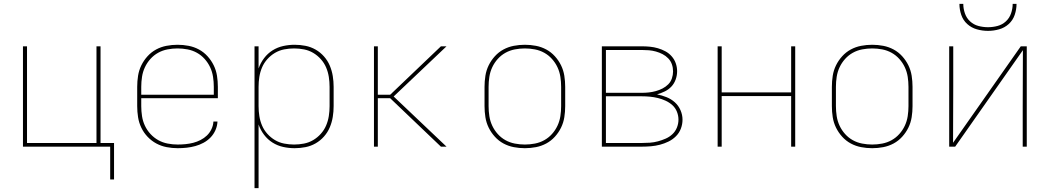

<svg xmlns="http://www.w3.org/2000/svg" viewBox="-20 -760 5440 995"><path d="M551 170V0H99V-520H120V-19H480V-520H501V-19H571V170Z M901 8Q872 8 843.5 2.5Q815 -3 790 -16.5Q765 -30 745 -51Q725 -72 712.5 -98Q700 -124 695.5 -152.5Q691 -181 691 -210V-310Q691 -339 695.5 -367.5Q700 -396 712.5 -421.5Q725 -447 744.5 -468.5Q764 -490 789 -503.5Q814 -517 842.5 -522.5Q871 -528 900 -528Q929 -528 957.5 -522.5Q986 -517 1011 -503.5Q1036 -490 1055.5 -468.5Q1075 -447 1087.5 -421.5Q1100 -396 1104.5 -367.5Q1109 -339 1109 -310V-251H712V-210Q712 -184 716 -158Q720 -132 731 -108.5Q742 -85 760 -65.5Q778 -46 800.5 -33.5Q823 -21 849 -16Q875 -11 901 -11Q921 -11 941.5 -13Q962 -15 981.5 -20Q1001 -25 1019.5 -34.5Q1038 -44 1052.5 -58Q1067 -72 1076 -91Q1085 -110 1086 -130H1107Q1106 -107 1096.5 -85.5Q1087 -64 1071 -47.5Q1055 -31 1034.5 -20Q1014 -9 992 -3Q970 3 947 5.5Q924 8 901 8ZM1088 -269V-310Q1088 -336 1084 -362Q1080 -388 1069 -411.5Q1058 -435 1040.5 -454.5Q1023 -474 1000.5 -486.5Q978 -499 952 -504Q926 -509 900 -509Q874 -509 848 -504Q822 -499 799.5 -486.5Q777 -474 759.5 -454.5Q742 -435 731 -411.5Q720 -388 716 -362Q712 -336 712 -310V-269Z M1299 215V-520H1320V-405Q1330 -434 1348.5 -458.5Q1367 -483 1392.5 -499Q1418 -515 1447.5 -521.5Q1477 -528 1507 -528Q1535 -528 1563 -522.5Q1591 -517 1615.5 -503Q1640 -489 1659 -467.5Q1678 -446 1689 -420Q1700 -394 1704.5 -366Q1709 -338 1709 -310V-210Q1709 -182 1704.5 -154Q1700 -126 1689 -100Q1678 -74 1659 -52.5Q1640 -31 1615.5 -17Q1591 -3 1563 2.5Q1535 8 1507 8Q1477 8 1447.5 1.5Q1418 -5 1392.5 -21Q1367 -37 1348.5 -61.5Q1330 -86 1320 -115V215ZM1504 -11Q1530 -11 1555.5 -16Q1581 -21 1603 -34Q1625 -47 1642.5 -66.5Q1660 -86 1670 -109.5Q1680 -133 1684 -158.5Q1688 -184 1688 -210V-310Q1688 -336 1684 -361.5Q1680 -387 1670 -410.5Q1660 -434 1642.5 -453.5Q1625 -473 1603 -486Q1581 -499 1555.5 -504Q1530 -509 1504 -509Q1478 -509 1452.5 -504Q1427 -499 1405 -486Q1383 -473 1365.5 -453.5Q1348 -434 1338 -410.5Q1328 -387 1324 -361.5Q1320 -336 1320 -310V-210Q1320 -184 1324 -158.5Q1328 -133 1338 -109.5Q1348 -86 1365.5 -66.5Q1383 -47 1405 -34Q1427 -21 1452.5 -16Q1478 -11 1504 -11Z M2265 0 2002 -251H1938V0H1918V-520H1938V-269H2002L2265 -520H2294L2020 -260L2294 0Z M2700 8Q2671 8 2642.5 2.5Q2614 -3 2589 -16.5Q2564 -30 2544.5 -51.5Q2525 -73 2512.5 -98.5Q2500 -124 2495.5 -152.5Q2491 -181 2491 -210V-310Q2491 -339 2495.5 -367.5Q2500 -396 2512.5 -421.5Q2525 -447 2544.5 -468.5Q2564 -490 2589 -503.5Q2614 -517 2642.5 -522.5Q2671 -528 2700 -528Q2729 -528 2757.5 -522.5Q2786 -517 2811 -503.5Q2836 -490 2855.5 -468.5Q2875 -447 2887.5 -421.5Q2900 -396 2904.5 -367.5Q2909 -339 2909 -310V-210Q2909 -181 2904.5 -152.5Q2900 -124 2887.5 -98.5Q2875 -73 2855.5 -51.5Q2836 -30 2811 -16.5Q2786 -3 2757.5 2.5Q2729 8 2700 8ZM2700 -11Q2726 -11 2752 -16Q2778 -21 2800.5 -33.5Q2823 -46 2840.5 -65.5Q2858 -85 2869 -108.5Q2880 -132 2884 -158Q2888 -184 2888 -210V-310Q2888 -336 2884 -362Q2880 -388 2869 -411.5Q2858 -435 2840.5 -454.5Q2823 -474 2800.5 -486.5Q2778 -499 2752 -504Q2726 -509 2700 -509Q2674 -509 2648 -504Q2622 -499 2599.5 -486.5Q2577 -474 2559.5 -454.5Q2542 -435 2531 -411.5Q2520 -388 2516 -362Q2512 -336 2512 -310V-210Q2512 -184 2516 -158Q2520 -132 2531 -108.5Q2542 -85 2559.5 -65.5Q2577 -46 2599.5 -33.5Q2622 -21 2648 -16Q2674 -11 2700 -11Z M3099 0V-520H3306Q3327 -520 3348 -518Q3369 -516 3389.5 -510Q3410 -504 3428.5 -494Q3447 -484 3461 -468Q3475 -452 3482 -432Q3489 -412 3489 -391Q3489 -369 3481.5 -348Q3474 -327 3459.5 -311.5Q3445 -296 3425.5 -286.5Q3406 -277 3385 -271Q3410 -266 3434 -256.5Q3458 -247 3477 -230Q3496 -213 3506.5 -189Q3517 -165 3517 -140Q3517 -116 3508.5 -93.5Q3500 -71 3483 -54Q3466 -37 3444.5 -26.5Q3423 -16 3400 -10Q3377 -4 3353.5 -2Q3330 0 3306 0ZM3120 -279H3306Q3325 -279 3343 -281Q3361 -283 3379 -288Q3397 -293 3413.5 -301.5Q3430 -310 3443 -323Q3456 -336 3462 -354Q3468 -372 3468 -390Q3468 -409 3462 -426.5Q3456 -444 3443 -457.5Q3430 -471 3413.5 -479.5Q3397 -488 3379 -493Q3361 -498 3343 -499.5Q3325 -501 3306 -501H3120ZM3306 -19Q3327 -19 3348 -20.5Q3369 -22 3389.5 -27.5Q3410 -33 3429.5 -41.5Q3449 -50 3464.5 -64.5Q3480 -79 3488 -99Q3496 -119 3496 -140Q3496 -161 3488 -181Q3480 -201 3464.5 -215Q3449 -229 3429.5 -238Q3410 -247 3389.5 -252Q3369 -257 3348 -259Q3327 -261 3306 -261H3120V-19Z M3699 0V-520H3720V-281H4080V-520H4101V0H4080V-262H3720V0Z M4500 8Q4471 8 4442.5 2.5Q4414 -3 4389 -16.5Q4364 -30 4344.5 -51.5Q4325 -73 4312.5 -98.5Q4300 -124 4295.5 -152.5Q4291 -181 4291 -210V-310Q4291 -339 4295.5 -367.5Q4300 -396 4312.5 -421.5Q4325 -447 4344.5 -468.5Q4364 -490 4389 -503.5Q4414 -517 4442.5 -522.5Q4471 -528 4500 -528Q4529 -528 4557.5 -522.5Q4586 -517 4611 -503.5Q4636 -490 4655.5 -468.5Q4675 -447 4687.5 -421.5Q4700 -396 4704.5 -367.5Q4709 -339 4709 -310V-210Q4709 -181 4704.5 -152.5Q4700 -124 4687.5 -98.5Q4675 -73 4655.5 -51.5Q4636 -30 4611 -16.5Q4586 -3 4557.5 2.5Q4529 8 4500 8ZM4500 -11Q4526 -11 4552 -16Q4578 -21 4600.5 -33.5Q4623 -46 4640.5 -65.5Q4658 -85 4669 -108.5Q4680 -132 4684 -158Q4688 -184 4688 -210V-310Q4688 -336 4684 -362Q4680 -388 4669 -411.5Q4658 -435 4640.5 -454.5Q4623 -474 4600.5 -486.5Q4578 -499 4552 -504Q4526 -509 4500 -509Q4474 -509 4448 -504Q4422 -499 4399.5 -486.5Q4377 -474 4359.5 -454.5Q4342 -435 4331 -411.5Q4320 -388 4316 -362Q4312 -336 4312 -310V-210Q4312 -184 4316 -158Q4320 -132 4331 -108.5Q4342 -85 4359.5 -65.5Q4377 -46 4399.5 -33.5Q4422 -21 4448 -16Q4474 -11 4500 -11Z M4899 0V-520H4920V-312Q4920 -239 4919.5 -166Q4919 -93 4919 -20L5270 -520H5301V0H5280V-208Q5280 -281 5280.5 -354Q5281 -427 5281 -500L4930 0ZM5100 -600Q5071 -600 5042.5 -608Q5014 -616 4992.5 -635.5Q4971 -655 4961.5 -683Q4952 -711 4952 -740H4972Q4972 -715 4980.5 -690.5Q4989 -666 5007.5 -649Q5026 -632 5050.5 -625.5Q5075 -619 5100 -619Q5125 -619 5149.5 -625.5Q5174 -632 5192.5 -649Q5211 -666 5219.5 -690.5Q5228 -715 5228 -740H5248Q5248 -711 5238.5 -683Q5229 -655 5207.5 -635.5Q5186 -616 5157.5 -608Q5129 -600 5100 -600Z"/></svg>

Font: Iosevka Thin Extended
Style: Regular
Weight: 100
Width: 7
Monospace: yes
Designer: Belleve Invis
Foundry: Belleve Invis
Version: Version 32.5.0; ttfautohint (v1.8.4)